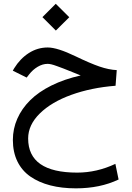

<svg xmlns="http://www.w3.org/2000/svg" viewBox="-20 -669 698 1019"><path d="M205.1 -578.1 275.9 -648.9 347.7 -577.6 276.4 -506.8ZM408.2 -268.6Q391.1 -275.4 363.8 -286.6Q330.1 -300.3 317.1 -305.2Q304.2 -310.1 283.7 -317.6Q263.2 -325.2 252.2 -327.6Q241.2 -330.1 232.9 -330.1Q206.1 -330.1 179.9 -314.5Q153.8 -298.8 134.8 -274.4L121.6 -257.3L47.9 -293.9L55.2 -306.6Q86.9 -357.9 133.1 -387.5Q179.2 -417 233.4 -417Q284.2 -417 381.3 -370.1Q458 -333 507.8 -315.9Q557.6 -298.8 599.6 -296.9L593.3 -213.9Q463.4 -203.6 358.2 -165.5Q252.9 -127.4 191.2 -66.7Q129.4 -5.9 129.4 65.9Q129.4 247.1 389.6 247.1Q493.7 247.1 592.3 200.7L609.4 283.7Q511.2 330.6 382.8 330.6Q307.6 330.6 247.1 314.9Q186.5 299.3 141.6 268.3Q96.7 237.3 72.5 188Q48.3 138.7 48.3 73.7Q48.3 14.6 71.8 -38.8Q95.2 -92.3 139.9 -136.7Q184.6 -181.2 252.9 -215.1Q321.3 -249 408.2 -268.6Z"/></svg>

Font: Vazir FD
Style: FD
Weight: 400
Foundry: Based on Dejavu fonts, by Saber Rastikerdar
Version: Version 26.0.0